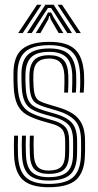

<svg xmlns="http://www.w3.org/2000/svg" viewBox="-20 -785 416 813"><path d="M185.5 7.8Q111 7.8 76.6 -23.6Q42.2 -55 39.5 -128.8Q38.8 -150 38.8 -170.5Q38.8 -191 39.8 -210.5H56.5Q55.5 -192.5 55.5 -171Q55.5 -149.5 56.2 -129.2Q58.8 -62.2 89.4 -34.2Q120 -6.2 185.5 -6.2Q258.2 -6.2 289.6 -34.6Q321 -63 322.8 -126.5Q323.2 -140.2 323.4 -148.5Q323.5 -156.8 323.4 -165.1Q323.2 -173.5 323.2 -187Q323.2 -247.5 297.2 -274.8Q271.2 -302 221.5 -316.5L174 -330.5Q152 -337 137.2 -345.1Q122.5 -353.2 114.8 -370Q107 -386.8 105.5 -418.5Q104.8 -434.8 104.4 -444.8Q104 -454.8 104.5 -469.2Q106 -510.8 125 -531Q144 -551.2 189 -551.2Q228.2 -551.2 247.8 -532.1Q267.2 -513 269.2 -468Q269.8 -458.5 269.6 -436.9Q269.5 -415.2 268 -392.8H251.8Q252.8 -414.2 252.9 -436.6Q253 -459 252.5 -467.5Q250.5 -503.8 235 -520.5Q219.5 -537.2 189 -537.2Q155.8 -537.2 139 -521.4Q122.2 -505.5 121.2 -469.2Q120.8 -454 121.1 -443.8Q121.5 -433.5 122.2 -418.8Q123.8 -391.8 129.6 -377.9Q135.5 -364 147.5 -357.4Q159.5 -350.8 178.8 -345L225.5 -331Q262.2 -320.2 287.8 -303.9Q313.2 -287.5 326.8 -259.9Q340.2 -232.2 340.2 -187Q340.2 -173.2 340.2 -164.9Q340.2 -156.5 340.2 -148.1Q340.2 -139.8 339.5 -126.2Q337.8 -56.8 303.2 -24.5Q268.8 7.8 185.5 7.8ZM185.5 -20.5Q128.5 -20.5 101.9 -45.4Q75.2 -70.2 73 -130Q72.2 -149.8 72.1 -171Q72 -192.2 73 -210.5H89.8Q88.8 -192.2 88.9 -171.4Q89 -150.5 89.8 -130.8Q91.5 -78 114.5 -56.4Q137.5 -34.8 185.5 -34.8Q238.8 -34.8 263.2 -55.9Q287.8 -77 289.2 -127.2Q289.8 -144 289.6 -157Q289.5 -170 289.5 -187Q289.5 -236.2 269.9 -256.8Q250.2 -277.2 213.2 -288L164.8 -301.8Q135.2 -310.5 115.2 -321.8Q95.2 -333 84.6 -355.1Q74 -377.2 71.8 -418Q71 -433 70.9 -445.5Q70.8 -458 70.8 -469.8Q70.5 -528.5 99 -554.1Q127.5 -579.8 189 -579.8Q247.8 -579.8 273.6 -553.1Q299.5 -526.5 302.5 -470.8Q303.2 -458 303 -434.9Q302.8 -411.8 301.2 -392.8H284.8Q285.8 -411.5 286.1 -435.9Q286.5 -460.2 286 -468.5Q283.5 -520.8 260.1 -543.1Q236.8 -565.5 189 -565.5Q136 -565.5 112.4 -542.8Q88.8 -520 87.8 -470.2Q87.2 -454 87.6 -443.5Q88 -433 88.8 -418.5Q90.2 -382 99.2 -362.6Q108.2 -343.2 125.6 -333.6Q143 -324 169.2 -316L217.2 -302.2Q262.2 -289 284.4 -264.9Q306.5 -240.8 306.5 -187Q306.5 -172.8 306.6 -159.1Q306.8 -145.5 306 -127Q304.2 -70.5 276.8 -45.5Q249.2 -20.5 185.5 -20.5ZM185.5 -48.8Q146.2 -48.8 127 -67.2Q107.8 -85.8 106.5 -131.2Q105.8 -152 105.6 -171.4Q105.5 -190.8 106.5 -210.5H123Q122 -190.8 122.2 -172.6Q122.5 -154.5 123.2 -131.8Q124.5 -94.8 139.1 -78.8Q153.8 -62.8 185.5 -62.8Q221.2 -62.8 237.6 -77.5Q254 -92.2 255.5 -127.8Q256.2 -147.8 256.1 -158.1Q256 -168.5 256 -187Q255.8 -222 243.6 -236.8Q231.5 -251.5 205 -259.2L155.5 -273.5Q116.5 -285 91.2 -300.2Q66 -315.5 53.1 -343Q40.2 -370.5 38 -418Q37.2 -436.5 37.1 -447.2Q37 -458 37 -471.2Q36.5 -546 73.9 -576.9Q111.2 -607.8 189 -607.8Q263.5 -607.8 297.4 -576.2Q331.2 -544.8 335.8 -472Q336.5 -460.2 336.4 -436.6Q336.2 -413 334.2 -392.8H317.8Q319.8 -413.8 319.8 -436.9Q319.8 -460 319.2 -471.5Q315.5 -536 285.5 -564.9Q255.5 -593.8 189 -593.8Q117.2 -593.8 85.4 -564.5Q53.5 -535.2 54 -470Q53.8 -458.5 53.9 -446.8Q54 -435 55 -418.2Q57.5 -373.2 69.6 -348.6Q81.8 -324 104.1 -311Q126.5 -298 160.2 -288L209.2 -273.8Q242.2 -264 257.5 -246Q272.8 -228 272.8 -187Q272.8 -173.5 272.9 -165.2Q273 -157 272.9 -148.8Q272.8 -140.5 272.2 -127Q271 -86.5 251.5 -67.6Q232 -48.8 185.5 -48.8ZM57 -645 136.8 -765H155.5L76.2 -645ZM94.5 -645 172.2 -765H207.2L284.8 -645H265.2L212.5 -727L196.2 -751.2H183.2L166.8 -726.8L114.2 -645ZM131.5 -645 173.5 -713.2 183.2 -732.2H196.5L206.2 -713.2L248.2 -645H228.5L194.5 -703.5L191.2 -717H188.2L184.8 -703.5L151.2 -645ZM303.2 -645 223.8 -765H242.5L322.2 -645Z"/></svg>

Font: Big Shoulders Inline Text Thin Medium
Style: Regular
Weight: 500
Version: Version 2.002